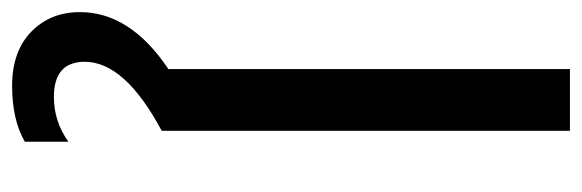

<svg xmlns="http://www.w3.org/2000/svg" viewBox="-355 -372 961 317"><g transform="rotate(90 125.5 -213.5)"><path d="M201 226Q165 247 108.5 247Q52 247 19.5 215.5Q-13 184 -13 135Q-13 52 81 -11V-674H183V0Q69 61 69 127Q69 178 127 178Q168 178 201 154Z"/></g></svg>

Font: Hind Guntur Medium
Style: Regular
Weight: 500
Designer: Manushi Parikh, Hitesh Malaviya
Foundry: Indian Type Foundry
Version: Version 1.000;PS 1.0;hotconv 1.0.86;makeotf.lib2.5.63406; tt